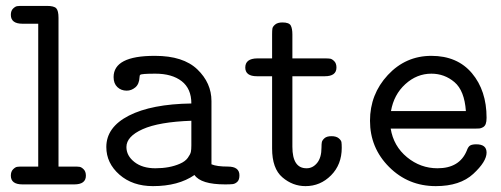

<svg xmlns="http://www.w3.org/2000/svg" viewBox="-20 -631 1714 657"><path d="M17.1 -29.8Q17.1 -43.9 24.7 -51.5Q32.2 -59.1 38.6 -60.1Q44.9 -61 57.1 -61H110.8V-549.8H57.1Q17.1 -549.8 17.1 -580.1Q17.1 -594.2 24.7 -601.6Q32.2 -608.9 38.6 -609.9Q44.9 -610.8 57.1 -610.8H140.1Q165 -610.8 172.6 -602.5Q180.2 -594.2 180.2 -569.8V-61H233.9Q246.1 -61 252.4 -60.1Q258.8 -59.1 266.4 -51.5Q273.9 -43.9 273.9 -29.8Q273.9 0 233.9 0H57.1Q17.1 0 17.1 -29.8Z M343.8 -127.9Q343.8 -195.8 421.1 -235.4Q498.5 -274.9 634.8 -276.9Q634.8 -327.6 601.6 -353.3Q568.4 -378.9 511.7 -378.9Q486.8 -378.9 474.6 -377.9Q462.4 -377 460 -375Q457.5 -373 457.5 -367.2Q456.5 -343.3 443.1 -332Q429.7 -320.8 413.6 -320.8Q394.5 -320.8 381.6 -333Q368.7 -345.2 368.7 -367.2Q368.7 -439.9 508.8 -439.9Q509.8 -439.9 510.7 -439.9Q606.9 -439.9 655.3 -393.6Q703.6 -347.2 703.6 -285.2V-68.8Q721.7 -61 759.8 -61Q799.3 -61 799.3 -31.2Q799.3 -15.6 792 -8.8Q784.7 -2 776.1 -1Q767.6 0 750.5 0Q667.5 0 645.5 -32.2Q590.3 5.9 503.4 5.9Q433.6 5.9 388.7 -33.4Q343.8 -72.8 343.8 -127.9ZM412.6 -127.9Q412.6 -98.1 439.9 -76.7Q467.3 -55.2 511.7 -55.2Q560.5 -55.2 595.7 -70.8Q613.8 -78.6 622.6 -90.8Q631.3 -103 633.1 -111.1Q634.8 -119.1 634.8 -133.8V-217.8Q523.9 -213.9 468.3 -189Q412.6 -164.1 412.6 -127.9Z M819.3 -399.9Q819.3 -430.7 860.4 -431.2H911.1V-513.2Q911.1 -526.4 912.1 -533.2Q913.1 -540 921.6 -547.1Q930.2 -554.2 946.3 -554.2Q969.2 -554.2 974.9 -543.7Q980.5 -533.2 980.5 -513.2V-431.2H1091.3Q1103.5 -431.2 1109.9 -430.2Q1116.2 -429.2 1123.8 -421.6Q1131.3 -414.1 1131.3 -399.9Q1131.3 -370.1 1091.3 -370.1H980.5V-128.9Q980.5 -55.2 1028.8 -55.2Q1028.8 -55.2 1029.3 -55.2Q1050.3 -55.2 1065.2 -73.5Q1080.1 -91.8 1080.1 -126Q1080.1 -138.2 1081.3 -144.5Q1082.5 -150.9 1090.3 -158Q1098.1 -165 1114.3 -165Q1130.4 -165 1138.9 -158Q1147.5 -150.9 1148.4 -144.5Q1149.4 -138.2 1149.4 -125Q1149.4 -67.9 1112.8 -31Q1076.2 5.9 1025.4 5.9Q981.4 5.9 946.3 -24.2Q911.1 -54.2 911.1 -123V-370.1H859.4Q819.3 -370.1 819.3 -399.9Z M1246.1 -217.8Q1246.1 -308.6 1307.1 -374.3Q1368.2 -439.9 1456.1 -439.9Q1544.9 -439.9 1595 -380.4Q1645 -320.8 1645 -228Q1645 -214.8 1642.1 -207Q1639.2 -199.2 1632.6 -195.6Q1626 -191.9 1620.6 -191.4Q1615.2 -190.9 1605 -190.9H1316.9Q1326.7 -130.9 1372.8 -93Q1418.9 -55.2 1477.1 -55.2Q1552.2 -55.2 1577.1 -115.2Q1582 -129.4 1589.1 -133.3Q1596.2 -137.2 1609.9 -137.2Q1645 -137.2 1645 -108.9Q1645 -78.1 1599.6 -36.1Q1554.2 5.9 1471.2 5.9Q1377 5.9 1311.5 -59.6Q1246.1 -125 1246.1 -217.8ZM1317.9 -251H1574.2Q1569.3 -320.8 1535.2 -349.9Q1501 -378.9 1456.1 -378.9Q1406.2 -378.9 1366.9 -343Q1327.6 -307.1 1317.9 -251Z"/></svg>

Font: CMU Typewriter Text Variable Width
Style: Medium
Weight: 500
Version: Version 0.7.0